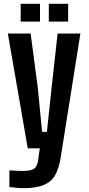

<svg xmlns="http://www.w3.org/2000/svg" viewBox="-20 -775 463 1003"><path d="M125 0 21 -600H140L177 -320L200 -86H225L250 -320L281 -600H400L296 54Q287 105 268.5 139Q250 173 210.5 190.5Q171 208 101 208Q85 208 65.5 206Q46 204 29 202V115Q42 116 63.5 117Q85 118 101 118Q143 118 159 105.5Q175 93 179 62L188 0ZM235 -662V-755H336V-662ZM88 -662V-755H189V-662Z"/></svg>

Font: Big Shoulders Text
Style: Bold
Weight: 700
Designer: Patric King
Foundry: XO Type Co
Version: Version 1.000; ttfautohint (v1.8.2)